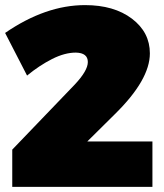

<svg xmlns="http://www.w3.org/2000/svg" viewBox="-21 -732 641 752"><path d="M576 0H27V-146L271 -400Q323 -455 323 -489Q323 -525 276 -526Q232.5 -526 182.8 -500.8Q133 -475.5 85 -436L-1 -603Q157.5 -712 312 -712Q425.5 -712 495.8 -658.8Q566 -605.5 566 -523Q566 -419.5 429 -285L321 -178H576Z"/></svg>

Font: Argentum Novus Black
Style: Regular
Weight: 900
Designer: Julieta Ulanovsky (font) & Cristiano Sobral (main changes)
Foundry: Julieta Ulanovsky (font) & Cristiano Sobral (main changes)
Version: Version 3.00;November 27, 2020;FontCreator 13.0.0.2655 64-bi